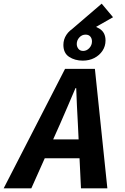

<svg xmlns="http://www.w3.org/2000/svg" viewBox="-63 -1028 683 1048"><path d="M389 -840 330 -869 492 -1008 554 -934ZM-43 0 292 -652H455L523 0H379L362 -353Q359 -402 357 -449.5Q355 -497 353 -547H349Q328 -499 308 -451Q288 -403 266 -354L108 0ZM120 -164 145 -267H443L420 -164ZM389 -697Q346 -697 314.5 -717.5Q283 -738 283 -783Q283 -813 299.5 -838Q316 -863 344.5 -877.5Q373 -892 406 -892Q447 -892 480 -871.5Q513 -851 513 -807Q513 -776 496.5 -751Q480 -726 452 -711.5Q424 -697 389 -697ZM391 -750Q410 -750 424.5 -765.5Q439 -781 439 -802Q439 -818 430 -828.5Q421 -839 404 -839Q384 -839 370 -823.5Q356 -808 356 -788Q356 -773 365 -761.5Q374 -750 391 -750Z"/></svg>

Font: Source Code Pro ExtraLight
Style: Bold Italic
Weight: 700
Italic angle: -11°
Monospace: yes
Version: Version 1.016;hotconv 1.0.116;makeotfexe 2.5.65601